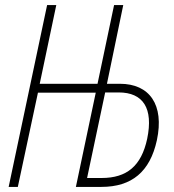

<svg xmlns="http://www.w3.org/2000/svg" viewBox="-20 -734 684 754"><path d="M14 0H50L129 -370H356L278 0H378C498 0 569 -60 596 -183C626 -323 567 -405 451 -405H400L464 -714H428L363 -405H136L201 -714H165ZM322 -35 393 -371H446C542 -371 583 -309 558 -189C535 -82 478 -35 379 -35Z"/></svg>

Font: Noto Sans ExtraCondensed ExtraLight
Style: Italic
Weight: 200
Width: 2
Italic angle: -12°
Designer: Monotype Design Team
Foundry: Monotype Imaging Inc.
Version: Version 2.013